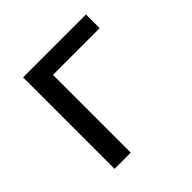

<svg xmlns="http://www.w3.org/2000/svg" viewBox="-126 -555 663 663"><g transform="rotate(-45 205.0 -223.5)"><path d="M379.9 -379.9H151.9V0H72.8V-446.8H379.9Z"/></g></svg>

Font: PT Astra Sans
Style: Regular
Weight: 400
Designer: A.Korolkova, I. Chaeva
Foundry: ParaType Ltd
Version: Version 1.001; ttfautohint (v1.6)